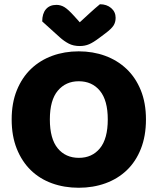

<svg xmlns="http://www.w3.org/2000/svg" viewBox="-20 -867 743 905"><path d="M668 -304Q668 -226 644 -165.5Q620 -105 577.5 -64.5Q535 -24 477 -3Q419 18 351 18Q283 18 225 -3Q167 -24 125 -65Q83 -106 59 -166Q35 -226 35 -304Q35 -382 59.5 -442Q84 -502 126.5 -542.5Q169 -583 226.5 -604Q284 -625 351 -625Q418 -625 475.5 -604Q533 -583 576 -542.5Q619 -502 643.5 -442Q668 -382 668 -304ZM488 -304Q488 -394 451 -439Q414 -484 351 -484Q290 -484 252.5 -439.5Q215 -395 215 -304Q215 -213 252 -168Q289 -123 352 -123Q414 -123 451 -168Q488 -213 488 -304ZM356 -762Q381 -785 405 -807Q429 -829 451 -847Q483 -847 504 -829Q525 -811 525 -783Q525 -762 515 -746.5Q505 -731 477 -710L449 -689Q420 -667 400 -658.5Q380 -650 356 -650Q326 -650 304 -661.5Q282 -673 262 -691L179 -766Q179 -803 196.5 -823.5Q214 -844 246 -844Q266 -844 283.5 -833.5Q301 -823 329 -792Z"/></svg>

Font: Baloo Paaji 2 ExtraBold
Style: Regular
Weight: 800
Designer: Shuchita Grover, Noopur Datye and Ek Type
Foundry: Ek Type
Version: Version 1.640;hotconv 1.0.111;makeotfexe 2.5.65597; ttfautoh